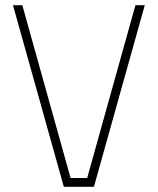

<svg xmlns="http://www.w3.org/2000/svg" viewBox="-20 -720 608 740"><path d="M226 0 30 -700H66L252 -34H316L502 -700H538L342 0Z"/></svg>

Font: Cairo Play ExtraLight
Style: Regular
Weight: 250
Version: Version 3.119